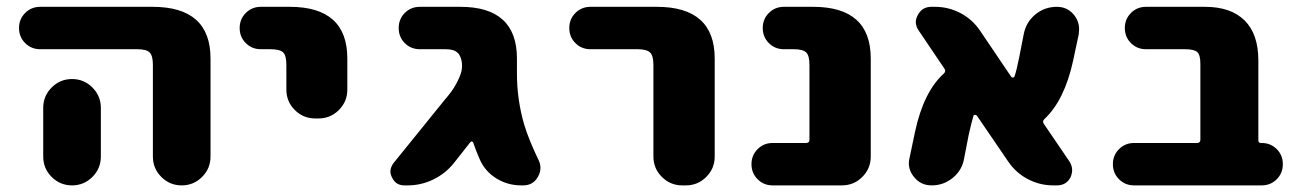

<svg xmlns="http://www.w3.org/2000/svg" viewBox="-20 -567 3837 566"><path d="M98.6 -421.9Q72.3 -421.9 54.2 -439.9Q36.1 -458 36.1 -484.4Q36.1 -510.7 54.2 -528.8Q72.3 -546.9 98.6 -546.9H429.7Q600.6 -546.9 600.6 -394.5V-105.5Q600.6 -70.3 575.7 -45.4Q550.8 -20.5 515.6 -20.5Q480.5 -20.5 455.6 -45.4Q430.7 -70.3 430.7 -105.5V-376Q430.7 -403.3 420.9 -412.6Q411.1 -421.9 384.8 -421.9ZM277.3 -249V-185.5V-105.5Q277.3 -70.3 252.4 -45.4Q227.5 -20.5 192.4 -20.5Q157.2 -20.5 132.3 -45.4Q107.4 -70.3 107.4 -105.5V-185.5V-249Q107.4 -284.2 132.3 -309.1Q157.2 -334 192.4 -334Q227.5 -334 252.4 -309.1Q277.3 -284.2 277.3 -249Z M749 -421.9Q722.7 -421.9 704.6 -439.9Q686.5 -458 686.5 -484.4Q686.5 -510.7 704.6 -528.8Q722.7 -546.9 749 -546.9H834Q1003.9 -546.9 1003.9 -394.5V-302.7Q1003.9 -267.6 979 -242.7Q954.1 -217.8 918.9 -217.8H909.2Q874 -217.8 849.1 -242.7Q824.2 -267.6 824.2 -302.7V-376Q824.2 -403.3 814.5 -412.6Q804.7 -421.9 777.3 -421.9Z M1328.1 -412.1Q1318.4 -421.9 1293 -421.9H1217.8Q1191.4 -421.9 1173.3 -439.9Q1155.3 -458 1155.3 -484.4Q1155.3 -510.7 1173.3 -528.8Q1191.4 -546.9 1217.8 -546.9H1336.9Q1503.9 -546.9 1503.9 -394.5V-349.6Q1503.9 -273.4 1525.4 -199.2Q1539.1 -154.3 1567.4 -95.7Q1573.2 -84 1573.2 -72.3Q1573.2 -58.6 1565.4 -44.9Q1550.8 -20.5 1522.5 -20.5H1516.6Q1476.6 -20.5 1443.4 -41Q1410.2 -61.5 1394.5 -96.7Q1382.8 -123 1375 -146.5Q1374 -149.4 1371.1 -149.9Q1368.2 -150.4 1366.2 -147.5L1319.3 -87.9Q1293.9 -55.7 1257.8 -38.1Q1221.7 -20.5 1181.6 -20.5H1171.9Q1146.5 -20.5 1135.7 -43.9Q1130.9 -52.7 1130.9 -61.5Q1130.9 -74.2 1140.6 -86.9L1290 -271.5Q1301.8 -285.2 1310.1 -296.4Q1318.4 -307.6 1326.7 -323.2Q1335 -338.9 1338.9 -351.6Q1342.8 -364.3 1341.8 -379.4Q1340.8 -394.5 1333 -407.2Q1331.1 -410.2 1328.1 -412.1Z M1720.7 -421.9Q1694.3 -421.9 1676.3 -439.9Q1658.2 -458 1658.2 -484.4Q1658.2 -510.7 1676.3 -528.8Q1694.3 -546.9 1720.7 -546.9H1916Q2086.9 -546.9 2086.9 -394.5V-105.5Q2086.9 -70.3 2062 -45.4Q2037.1 -20.5 2002 -20.5H1991.2Q1956.1 -20.5 1931.2 -45.4Q1906.2 -70.3 1906.2 -105.5V-376Q1906.2 -403.3 1896 -412.6Q1885.7 -421.9 1859.4 -421.9Z M2257.8 -20.5Q2231.4 -20.5 2213.4 -38.6Q2195.3 -56.6 2195.3 -83Q2195.3 -109.4 2213.4 -127.4Q2231.4 -145.5 2257.8 -145.5H2356.4Q2366.2 -145.5 2366.2 -155.3V-376Q2366.2 -403.3 2356.4 -412.6Q2346.7 -421.9 2319.3 -421.9H2291Q2264.6 -421.9 2246.6 -439.9Q2228.5 -458 2228.5 -484.4Q2228.5 -510.7 2246.6 -528.8Q2264.6 -546.9 2291 -546.9H2377Q2546.9 -546.9 2546.9 -394.5V-105.5Q2546.9 -70.3 2522 -45.4Q2497.1 -20.5 2461.9 -20.5Z M3132.8 -90.8Q3140.6 -78.1 3140.6 -65.4Q3140.6 -55.7 3135.7 -43.9Q3123 -20.5 3095.7 -20.5H3085Q3044.9 -20.5 3009.8 -39.1Q2974.6 -57.6 2952.1 -90.8L2859.4 -226.6Q2857.4 -228.5 2854 -228.5Q2850.6 -228.5 2849.6 -225.6Q2844.7 -209 2835.9 -170.9L2822.3 -100.6Q2816.4 -65.4 2789.1 -43Q2761.7 -20.5 2726.6 -20.5Q2694.3 -20.5 2674.8 -44.9Q2659.2 -63.5 2659.2 -85.9Q2659.2 -92.8 2661.1 -100.6L2677.7 -179.7Q2703.1 -296.9 2762.7 -350.6Q2769.5 -357.4 2763.7 -365.2L2688.5 -476.6Q2679.7 -489.3 2679.7 -502Q2679.7 -511.7 2685.5 -522.5Q2698.2 -546.9 2725.6 -546.9H2736.3Q2776.4 -546.9 2811.5 -528.3Q2846.7 -509.8 2869.1 -476.6L2960.9 -340.8Q2962.9 -337.9 2966.3 -338.4Q2969.7 -338.9 2970.7 -341.8Q2976.6 -358.4 2984.4 -397.5L2998 -466.8Q3004.9 -502 3032.2 -524.4Q3059.6 -546.9 3095.7 -546.9Q3127 -546.9 3146.5 -522.5Q3161.1 -503.9 3161.1 -481.4Q3161.1 -474.6 3160.2 -466.8L3143.6 -388.7Q3118.2 -271.5 3058.6 -215.8Q3051.8 -209 3057.6 -201.2Z M3518.6 -378.9Q3518.6 -405.3 3509.3 -413.6Q3500 -421.9 3473.6 -421.9H3358.4Q3332 -421.9 3314 -439.9Q3295.9 -458 3295.9 -484.4Q3295.9 -510.7 3314 -528.8Q3332 -546.9 3358.4 -546.9H3532.2Q3608.4 -546.9 3648.9 -506.8Q3689.5 -466.8 3689.5 -388.7V-153.3Q3689.5 -145.5 3697.3 -145.5H3699.2Q3725.6 -145.5 3743.7 -127.4Q3761.7 -109.4 3761.7 -83Q3761.7 -56.6 3743.7 -38.6Q3725.6 -20.5 3699.2 -20.5H3323.2Q3296.9 -20.5 3278.8 -38.6Q3260.7 -56.6 3260.7 -83Q3260.7 -109.4 3278.8 -127.4Q3296.9 -145.5 3323.2 -145.5H3508.8Q3518.6 -145.5 3518.6 -155.3Z"/></svg>

Font: Gen Jyuu GothicX Heavy
Style: Bold
Weight: 900
Designer: [Source Han Sans]
Ryoko NISHIZUKA  (kana & ideographs); Paul D. Hunt (Latin, Greek & Cyrillic); Wenlong ZHANG  (bopomofo
Version: Version 1.002.20150607